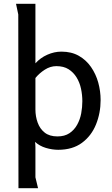

<svg xmlns="http://www.w3.org/2000/svg" viewBox="-20 -783 596 1019"><path d="M306 -509Q359 -509 398 -487Q437 -465 463 -427.5Q489 -390 501.5 -344.5Q514 -299 514 -252Q514 -183 489.5 -122.5Q465 -62 415 -25Q365 12 289 12Q257 12 223.5 2Q190 -8 166 -30Q168 -16 168 -1.5Q168 13 168 22V158L182 216H78L77 -706L65 -763H168V-447Q194 -476 231 -492.5Q268 -509 306 -509ZM279 -432Q247 -432 217.5 -413Q188 -394 168 -369V-202Q168 -165 180 -132Q192 -99 217.5 -79Q243 -59 285 -59Q323 -59 348.5 -76Q374 -93 389.5 -121Q405 -149 411 -181.5Q417 -214 417 -246Q417 -279 410 -312Q403 -345 386.5 -372Q370 -399 344 -415.5Q318 -432 279 -432Z"/></svg>

Font: Rosario Light Medium
Style: Regular
Weight: 500
Version: Version 1.101; ttfautohint (v1.8.1.43-b0c9)